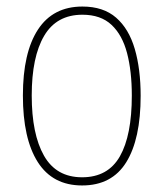

<svg xmlns="http://www.w3.org/2000/svg" viewBox="-20 -557 500 587"><path d="M410 -264Q410 -132 366 -61Q322 10 231 10Q141 10 95.5 -61.5Q50 -133 50 -265Q50 -396 96 -466.5Q142 -537 232 -537Q296 -537 335 -503Q374 -469 392 -407.5Q410 -346 410 -264ZM77 -265Q77 -147 114.5 -81Q152 -15 231 -15Q310 -15 346.5 -79Q383 -143 383 -265Q383 -339 368.5 -394.5Q354 -450 321 -481Q288 -512 232 -512Q153 -512 115 -447.5Q77 -383 77 -265Z"/></svg>

Font: Noto Sans Bengali Condensed Thin
Style: Regular
Weight: 100
Width: 3
Designer: Joana Ranito - Universal Thirst; Jelle Bosma - Monotype Design Team
Foundry: Universal Thirst ehf.
Version: Version 3.000; ttfautohint (v1.8.4.7-5d5b)